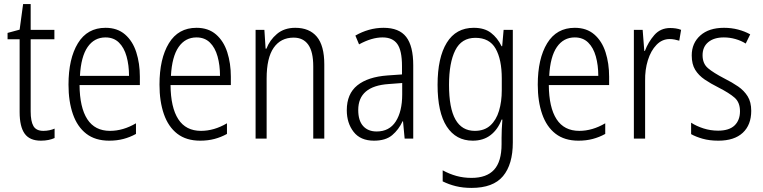

<svg xmlns="http://www.w3.org/2000/svg" viewBox="-20 -729 3730 939"><path d="M192 -89Q207 -89 221.5 -92Q236 -95 247 -100V-54Q234 -48 217 -44.5Q200 -41 180 -41Q125 -41 100.5 -75.5Q76 -110 76 -181V-537H17V-568L76 -584L93 -709H130V-583H246V-537H130V-184Q130 -136 143.5 -112.5Q157 -89 192 -89Z M496 -593Q554 -593 591.5 -560.5Q629 -528 646.5 -473.5Q664 -419 664 -354V-313H369Q370 -203 407 -146Q444 -89 518 -89Q582 -89 645 -126V-74Q616 -58 584 -49.5Q552 -41 514 -41Q446 -41 402 -75Q358 -109 336.5 -171Q315 -233 315 -315Q315 -442 361 -517.5Q407 -593 496 -593ZM496 -546Q441 -546 408.5 -499Q376 -452 371 -358H611Q611 -410 599 -453Q587 -496 561.5 -521Q536 -546 496 -546Z M941 -593Q999 -593 1036.5 -560.5Q1074 -528 1091.5 -473.5Q1109 -419 1109 -354V-313H814Q815 -203 852 -146Q889 -89 963 -89Q1027 -89 1090 -126V-74Q1061 -58 1029 -49.5Q997 -41 959 -41Q891 -41 847 -75Q803 -109 781.5 -171Q760 -233 760 -315Q760 -442 806 -517.5Q852 -593 941 -593ZM941 -546Q886 -546 853.5 -499Q821 -452 816 -358H1056Q1056 -410 1044 -453Q1032 -496 1006.5 -521Q981 -546 941 -546Z M1424 -593Q1493 -593 1529.5 -549.5Q1566 -506 1566 -414V-51H1512V-404Q1512 -476 1487.5 -510.5Q1463 -545 1416 -545Q1353 -545 1318.5 -495.5Q1284 -446 1284 -345V-51H1230V-583H1273L1279 -491H1283Q1299 -533 1334.5 -563Q1370 -593 1424 -593Z M1856 -593Q1932 -593 1966.5 -548.5Q2001 -504 2001 -410V-51H1959L1951 -136H1949Q1930 -95 1898 -68Q1866 -41 1809 -41Q1743 -41 1709.5 -84Q1676 -127 1676 -190Q1676 -270 1727.5 -311.5Q1779 -353 1875 -360L1946 -365V-406Q1946 -482 1923 -514Q1900 -546 1851 -546Q1798 -546 1736 -512L1718 -555Q1749 -573 1784 -583Q1819 -593 1856 -593ZM1881 -318Q1732 -308 1732 -191Q1732 -139 1756 -112.5Q1780 -86 1822 -86Q1884 -86 1915.5 -135Q1947 -184 1947 -267V-323Z M2297 -593Q2349 -593 2381 -568.5Q2413 -544 2433 -503H2436L2443 -583H2488V-32Q2488 75 2440 132.5Q2392 190 2286 190Q2244 190 2209.5 181.5Q2175 173 2145 158V104Q2178 122 2212.5 131.5Q2247 141 2286 141Q2360 141 2396.5 101Q2433 61 2433 -24V-55Q2433 -75 2434 -97Q2435 -119 2437 -144H2433Q2415 -96 2379.5 -68.5Q2344 -41 2292 -41Q2210 -41 2165 -110Q2120 -179 2120 -314Q2120 -447 2165 -520Q2210 -593 2297 -593ZM2305 -544Q2237 -544 2206.5 -483Q2176 -422 2176 -314Q2176 -200 2207.5 -144.5Q2239 -89 2302 -89Q2349 -89 2378 -115.5Q2407 -142 2420.5 -187Q2434 -232 2434 -288V-345Q2434 -438 2404 -491Q2374 -544 2305 -544Z M2791 -593Q2849 -593 2886.5 -560.5Q2924 -528 2941.5 -473.5Q2959 -419 2959 -354V-313H2664Q2665 -203 2702 -146Q2739 -89 2813 -89Q2877 -89 2940 -126V-74Q2911 -58 2879 -49.5Q2847 -41 2809 -41Q2741 -41 2697 -75Q2653 -109 2631.5 -171Q2610 -233 2610 -315Q2610 -442 2656 -517.5Q2702 -593 2791 -593ZM2791 -546Q2736 -546 2703.5 -499Q2671 -452 2666 -358H2906Q2906 -410 2894 -453Q2882 -496 2856.5 -521Q2831 -546 2791 -546Z M3258 -592Q3271 -592 3285 -590Q3299 -588 3311 -583L3302 -530Q3292 -533 3280 -535.5Q3268 -538 3255 -538Q3218 -538 3190.5 -509.5Q3163 -481 3148.5 -434.5Q3134 -388 3135 -333V-51H3080V-583H3123L3131 -480H3134Q3150 -523 3180 -557.5Q3210 -592 3258 -592Z M3654 -187Q3654 -118 3612.5 -79.5Q3571 -41 3493 -41Q3450 -41 3416.5 -50.5Q3383 -60 3360 -73V-129Q3386 -112 3420.5 -101Q3455 -90 3492 -90Q3546 -90 3572.5 -115.5Q3599 -141 3599 -185Q3599 -228 3573 -251Q3547 -274 3494 -301Q3456 -320 3426.5 -340Q3397 -360 3380 -387.5Q3363 -415 3363 -458Q3363 -518 3405 -555.5Q3447 -593 3521 -593Q3557 -593 3589.5 -584.5Q3622 -576 3649 -561L3627 -516Q3605 -530 3577 -538Q3549 -546 3520 -546Q3472 -546 3444 -523Q3416 -500 3416 -459Q3416 -418 3442.5 -395.5Q3469 -373 3523 -345Q3561 -326 3590 -306Q3619 -286 3636.5 -258Q3654 -230 3654 -187Z"/></svg>

Font: Noto Sans Tamil UI Condensed Light
Style: Regular
Weight: 300
Width: 3
Designer: Jelle Bosma - Monotype Design Team
Foundry: Monotype Imaging Inc.
Version: Version 2.004; ttfautohint (v1.8.4.7-5d5b)